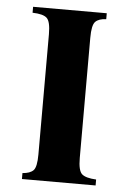

<svg xmlns="http://www.w3.org/2000/svg" viewBox="-50 -703 496 740"><g transform="rotate(5 198.0 -332.5)"><path d="M63 0V-23Q92 -25 105 -38Q118 -51 118 -100V-565Q118 -614 103.5 -627.5Q89 -641 48 -642V-665H333V-642Q304 -641 291 -627.5Q278 -614 278 -565V-100Q278 -51 293 -38Q308 -25 348 -23V0Z"/></g></svg>

Font: Bona Nova
Style: Bold
Weight: 700
Designer: Mateusz Machalski
Foundry: Capitalics
Version: Version 4.001; ttfautohint (v1.8.3)